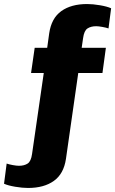

<svg xmlns="http://www.w3.org/2000/svg" viewBox="-113 -748 571 952"><path d="M438 -707 425 -607Q414 -611 394.5 -614.5Q375 -618 364 -618Q338 -618 321 -607Q304 -596 299 -559L292 -511H412L395 -386H275L214 40Q203 114 154 149Q105 184 26 184Q-2 184 -37.5 178Q-73 172 -93 163L-80 63Q-69 67 -50 70.5Q-31 74 -19 74Q7 74 24 63Q41 52 46 15L104 -386H41L59 -511H121L131 -583Q142 -658 191 -693Q240 -728 319 -728Q347 -728 382.5 -722Q418 -716 438 -707Z"/></svg>

Font: Chivo ExtraBold
Style: Regular
Weight: 800
Designer: Hector Gatti
Foundry: Omnibus-Type
Version: Version 1.007